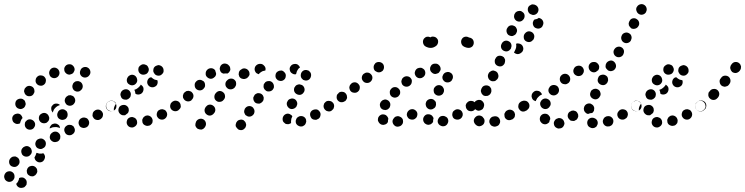

<svg xmlns="http://www.w3.org/2000/svg" viewBox="-69 -588 3594 926"><path d="M24 271Q23 271 23 271Q23 274 22 278Q19 287 13 295Q11 297 9 298Q10 300 10 301Q11 302 11 304Q15 313 25 317Q35 320 44 316Q45 316 46 316Q50 314 53 310Q57 306 59 302Q60 297 60 292Q60 287 58 282Q53 273 44 269Q34 266 25 270Q24 270 24 271Q24 271 24 271ZM-7 244Q-15 237 -25 238Q-36 239 -42 246Q-49 254 -49 265Q-49 265 -49 266Q-48 271 -46 276Q-44 280 -40 283Q-36 287 -31 288Q-27 290 -22 289Q-11 288 -5 280Q2 272 1 262Q1 262 1 262Q1 251 -7 244ZM60 235Q60 240 61 244Q62 249 65 253Q69 257 73 259Q77 262 82 262Q87 263 92 262Q97 260 101 257Q104 254 107 250V249Q110 245 111 240Q111 235 110 230Q109 225 105 221Q102 217 98 215Q89 210 79 213Q69 215 64 224L63 225Q61 230 60 235ZM25 188Q24 178 16 172Q12 169 7 167Q2 166 -3 167Q-8 167 -12 170Q-16 172 -19 176L-20 177Q-26 185 -25 195Q-24 206 -16 212Q-12 215 -7 216Q-2 218 3 217Q8 217 12 214Q16 212 19 208L20 207Q27 199 25 188ZM111 150Q109 150 108 149Q107 150 107 150Q106 150 106 151Q106 152 106 152Q103 162 98 170Q98 170 97 170Q98 177 101 183Q105 189 111 192Q120 197 130 194Q140 191 144 182L145 181Q149 173 148 165Q146 157 140 151Q135 152 130 153Q120 154 111 150ZM80 156Q83 152 84 147Q85 143 84 138Q83 133 81 129Q75 120 65 117Q55 115 46 121H45Q41 124 38 128Q35 132 34 137Q33 142 34 147Q35 152 37 156Q43 165 53 167Q63 169 72 164L73 163Q77 160 80 156ZM151 113Q154 103 150 94Q145 85 135 81Q126 78 116 83H115Q106 88 103 97Q99 107 104 117Q108 126 118 129Q128 133 137 128L138 127Q148 123 151 113ZM216 89Q219 85 221 81Q222 76 222 71Q222 66 220 61Q215 52 206 48Q196 45 187 49L186 50Q181 52 178 56Q174 59 173 64Q171 69 171 74Q171 78 173 83Q178 92 188 96Q197 99 207 95H208Q212 93 216 89ZM291 47Q294 37 289 28Q287 23 284 20Q280 17 275 15Q270 14 266 14Q261 14 256 16L255 17Q246 21 242 31Q239 41 244 50Q248 60 258 63Q268 66 277 62L278 61Q287 57 291 47ZM81 37Q86 36 90 33Q94 30 96 26Q99 22 100 17Q101 12 100 7Q97 -3 89 -8Q80 -14 70 -12Q65 -11 61 -8Q57 -5 54 -1Q51 3 51 8Q50 13 51 18Q53 28 62 34Q71 39 81 37ZM194 25Q185 25 177 29H176Q173 31 171 32Q171 30 171 27Q172 24 173 22L174 21Q176 17 180 13Q184 10 189 9Q194 7 199 8Q203 8 208 11Q212 13 216 17Q219 21 220 26Q220 28 219 30Q217 28 213 27Q204 24 194 25ZM360 11Q363 1 358 -8Q356 -12 352 -16Q348 -19 343 -20Q338 -22 333 -21Q328 -21 324 -18H323Q314 -13 311 -3Q308 7 313 16Q315 21 319 24Q323 27 328 28Q332 30 337 29Q342 29 347 26H348Q357 21 360 11ZM2 6Q-7 1 -9 -9Q-12 -19 -7 -28Q-1 -37 9 -39Q19 -42 28 -37Q36 -31 39 -21Q39 -21 39 -20Q39 -19 40 -19Q37 -16 35 -13Q30 -4 28 5Q28 6 28 6Q26 7 25 8Q23 9 21 9Q11 12 2 6ZM164 -4Q167 -8 168 -13Q169 -18 168 -23Q167 -27 164 -32Q159 -40 149 -43Q139 -45 130 -39Q121 -34 119 -24Q117 -14 122 -5Q128 4 138 6Q148 8 157 3Q161 0 164 -4ZM423 -20Q426 -24 427 -29Q428 -33 428 -38Q427 -43 424 -48Q419 -56 409 -59Q399 -61 390 -56L389 -55Q385 -53 382 -49Q379 -45 378 -40Q377 -35 377 -30Q378 -25 381 -21Q386 -12 396 -10Q406 -7 415 -13H416Q420 -16 423 -20ZM208 -27Q211 -17 220 -13Q225 -10 229 -10Q234 -9 239 -11Q244 -12 248 -15Q252 -18 254 -23L255 -24Q257 -28 257 -33Q258 -38 256 -43Q255 -48 252 -52Q249 -55 244 -58Q235 -63 225 -60Q215 -57 210 -47V-46Q205 -37 208 -27ZM202 -72Q209 -78 219 -81Q220 -81 220 -82Q218 -84 214 -86Q210 -88 207 -88Q202 -89 197 -88Q192 -87 188 -84Q188 -83 187 -83Q187 -83 186 -82Q183 -79 180 -75Q178 -70 178 -65Q178 -60 179 -56Q181 -51 184 -47Q185 -47 185 -46Q185 -46 186 -46Q187 -51 190 -57V-58Q195 -66 202 -72ZM492 -72Q494 -83 488 -91Q485 -95 481 -98Q477 -101 472 -101Q467 -102 462 -101Q458 -100 453 -97H452Q444 -91 442 -81Q440 -70 446 -62Q449 -58 453 -55Q458 -52 462 -52Q467 -51 472 -52Q477 -53 481 -56H482Q491 -62 492 -72ZM6 -79Q9 -70 18 -65Q23 -63 28 -62Q33 -62 37 -63Q42 -65 46 -68Q50 -72 52 -76Q54 -80 55 -85Q55 -90 53 -95Q52 -100 49 -104Q45 -107 41 -110Q32 -114 22 -111Q12 -108 7 -99V-98Q3 -89 6 -79ZM243 -105Q243 -100 244 -96Q246 -91 249 -87Q252 -83 256 -81Q266 -76 275 -79Q285 -82 290 -91L291 -92Q293 -97 294 -101Q294 -106 293 -111Q291 -116 288 -120Q285 -124 280 -126Q276 -128 271 -129Q266 -129 261 -128Q257 -126 253 -123Q249 -120 247 -116L246 -115Q244 -110 243 -105ZM49 -157Q47 -152 47 -147Q48 -142 50 -138Q52 -133 56 -130Q63 -123 74 -124Q84 -124 91 -132Q94 -136 96 -141Q98 -145 97 -150Q97 -155 95 -160Q93 -164 89 -168Q81 -174 71 -174Q60 -173 54 -165Q50 -162 49 -157ZM281 -164Q284 -154 293 -149Q297 -147 302 -146Q307 -146 312 -147Q317 -149 320 -152Q324 -155 327 -159V-160Q332 -169 329 -179Q326 -189 317 -194Q313 -196 308 -197Q303 -197 298 -196Q293 -195 289 -191Q285 -188 283 -184V-183Q278 -174 281 -164ZM103 -203Q101 -193 107 -185Q114 -176 124 -175Q134 -173 142 -179Q151 -185 152 -196Q154 -206 148 -214Q142 -223 131 -224Q121 -226 113 -220Q104 -213 103 -203ZM170 -246Q166 -237 170 -227Q173 -217 183 -213Q193 -209 202 -213Q212 -217 216 -227Q220 -236 216 -246Q212 -256 202 -260Q193 -264 183 -260Q174 -256 170 -246ZM317 -232Q320 -222 329 -217Q338 -212 348 -215Q358 -218 363 -227L364 -228Q369 -237 366 -247Q363 -257 354 -262Q345 -267 335 -264Q325 -261 320 -252V-251Q315 -242 317 -232ZM255 -276Q250 -274 247 -270Q244 -267 242 -262Q240 -257 241 -252Q241 -242 249 -235Q256 -228 267 -228Q272 -229 276 -231Q281 -233 284 -236Q287 -240 289 -245Q291 -249 291 -254Q290 -265 282 -272Q275 -279 264 -278Q259 -278 255 -276Z M580 23Q589 18 592 8Q593 3 592 -2Q592 -6 589 -11Q587 -15 583 -18Q579 -21 574 -22L573 -23Q563 -25 554 -20Q545 -15 543 -5Q540 5 545 14Q550 23 560 26H561Q571 29 580 23ZM659 13Q662 10 665 6Q667 1 667 -4Q668 -9 666 -13Q663 -23 654 -28Q645 -33 635 -30H634Q630 -28 626 -25Q622 -22 620 -17Q617 -13 617 -8Q617 -3 618 2Q621 12 630 16Q639 21 649 18H650Q655 17 659 13ZM732 -21Q735 -25 736 -29Q738 -34 737 -39Q737 -44 734 -48Q732 -53 728 -56Q724 -59 719 -60Q715 -62 710 -61Q705 -61 700 -58Q695 -56 692 -52Q689 -48 688 -43Q686 -38 687 -33Q687 -28 690 -24Q695 -15 705 -12Q715 -9 724 -14Q729 -17 732 -21ZM511 -38Q503 -45 502 -55V-56Q502 -66 508 -74Q515 -81 526 -82Q536 -83 544 -76Q552 -69 552 -59V-58Q553 -54 551 -50Q550 -45 547 -42Q545 -41 543 -39Q538 -36 534 -32Q532 -32 531 -32Q530 -32 529 -32Q519 -31 511 -38ZM798 -64Q801 -68 802 -73Q802 -78 801 -82Q800 -87 797 -91Q791 -100 781 -102Q771 -103 763 -97H762Q758 -94 755 -90Q753 -86 752 -81Q751 -76 752 -71Q753 -66 756 -62Q762 -54 772 -52Q782 -50 791 -56V-57Q795 -59 798 -64ZM443 -81Q445 -92 454 -98Q463 -104 473 -102Q483 -100 489 -92Q490 -91 490 -90Q491 -89 491 -88Q485 -81 482 -72Q479 -64 480 -55Q471 -50 462 -53Q453 -55 447 -63Q442 -71 443 -81ZM512 -129Q513 -124 515 -120Q517 -115 521 -112Q525 -109 530 -108Q535 -107 540 -107Q545 -108 549 -110Q553 -113 556 -116Q560 -120 561 -125V-126Q564 -136 559 -145Q554 -154 544 -157Q534 -159 525 -154Q516 -149 513 -139Q511 -134 512 -129ZM607 -175 608 -176Q609 -178 610 -180Q613 -178 616 -175Q619 -172 621 -169Q625 -160 622 -150Q619 -140 610 -135Q604 -132 597 -132Q590 -132 584 -136Q584 -137 584 -137Q583 -147 579 -155Q588 -157 595 -163Q602 -168 607 -175ZM690 -183Q693 -192 690 -201Q683 -202 677 -204Q669 -208 662 -214Q661 -215 660 -216Q659 -216 658 -215Q656 -215 655 -214H654Q645 -209 642 -199Q639 -189 644 -180Q649 -171 659 -168Q669 -165 678 -170Q687 -174 690 -183ZM543 -196Q545 -186 554 -181Q563 -175 573 -177Q583 -179 589 -188Q595 -197 592 -207Q590 -217 582 -223Q573 -229 563 -227Q553 -224 547 -216V-215Q541 -207 543 -196ZM685 -271Q689 -273 694 -274Q699 -274 704 -272Q709 -270 712 -267Q713 -266 713 -266Q720 -259 720 -248Q721 -238 713 -231Q706 -223 696 -223Q685 -223 678 -230Q678 -230 678 -230Q675 -233 673 -237Q671 -241 670 -245Q671 -250 671 -255Q671 -255 671 -255Q672 -258 673 -261Q675 -264 677 -266Q680 -269 685 -271ZM605 -270Q601 -266 599 -261Q598 -257 598 -252Q598 -247 600 -242Q604 -233 614 -229Q624 -226 633 -230H634Q643 -234 647 -244Q651 -254 646 -263Q644 -268 641 -271Q637 -275 632 -276Q628 -278 623 -278Q618 -278 613 -276V-275Q608 -273 605 -270Z M1118 17Q1119 13 1117 8Q1116 3 1113 -1Q1110 -5 1106 -8Q1097 -13 1087 -10Q1077 -8 1072 1L1071 2Q1069 6 1068 11Q1067 16 1068 21Q1070 25 1073 29Q1076 33 1080 36Q1089 41 1099 39Q1109 36 1114 27H1115Q1117 22 1118 17ZM924 5Q922 -5 914 -11Q905 -17 895 -15Q885 -13 879 -5L877 -2Q875 2 874 7Q873 12 873 16Q874 21 877 26Q880 30 884 33Q888 35 893 36Q898 37 902 37Q907 36 912 33Q916 30 919 26L920 24Q926 15 924 5ZM1399 16Q1403 13 1405 8Q1407 4 1408 -1Q1408 -6 1407 -11Q1404 -21 1394 -26Q1385 -30 1375 -27H1374Q1370 -25 1366 -22Q1362 -19 1360 -14Q1358 -10 1357 -5Q1357 0 1358 5Q1362 15 1371 19Q1380 24 1390 21H1391Q1395 19 1399 16ZM1310 10Q1306 8 1302 4Q1298 1 1296 -3Q1294 -8 1294 -13V-14Q1294 -24 1301 -32Q1308 -39 1318 -40Q1323 -40 1328 -38Q1332 -36 1336 -33Q1337 -32 1339 -30Q1340 -28 1341 -27Q1340 -26 1340 -25Q1335 -16 1335 -6Q1334 0 1335 5Q1332 8 1328 9Q1324 11 1320 11Q1315 11 1310 10ZM1476 -29Q1479 -39 1474 -48Q1471 -52 1468 -55Q1464 -59 1459 -60Q1454 -61 1449 -60Q1444 -60 1440 -57H1439Q1430 -52 1427 -42Q1425 -32 1430 -23Q1432 -18 1436 -15Q1440 -12 1445 -11Q1450 -10 1455 -10Q1460 -11 1464 -14H1465Q1474 -19 1476 -29ZM1158 -46Q1159 -51 1158 -56Q1157 -61 1154 -65Q1152 -69 1148 -72Q1139 -78 1129 -76Q1119 -74 1113 -65L1112 -64Q1110 -60 1109 -55Q1108 -50 1109 -45Q1110 -41 1113 -36Q1115 -32 1120 -30Q1128 -24 1138 -26Q1148 -28 1154 -37H1155Q1157 -42 1158 -46ZM969 -63Q967 -73 958 -79Q954 -82 949 -83Q944 -84 939 -83Q934 -82 930 -79Q926 -76 923 -72L922 -70Q916 -61 918 -51Q920 -41 929 -35Q933 -32 938 -31Q943 -30 947 -31Q952 -32 956 -35Q961 -38 963 -42L965 -44Q971 -53 969 -63ZM1538 -63Q1541 -67 1541 -72Q1542 -77 1541 -82Q1540 -87 1537 -91Q1532 -100 1521 -101Q1511 -103 1503 -98L1502 -97Q1498 -94 1495 -90Q1493 -86 1492 -81Q1491 -76 1492 -71Q1493 -66 1496 -62Q1501 -54 1512 -52Q1522 -50 1530 -56H1531Q1535 -59 1538 -63ZM799 -64Q802 -68 803 -73Q803 -78 802 -83Q801 -88 798 -92Q793 -100 782 -102Q772 -104 764 -98H763Q759 -95 756 -90Q753 -86 752 -81Q752 -76 753 -72Q754 -67 756 -63Q762 -54 773 -52Q783 -51 791 -56L792 -57Q796 -60 799 -64ZM1316 -78Q1320 -69 1329 -64Q1334 -62 1338 -62Q1343 -62 1348 -64Q1353 -66 1356 -69Q1360 -72 1362 -77V-78Q1367 -87 1363 -97Q1359 -107 1350 -111Q1345 -113 1340 -113Q1335 -113 1331 -111Q1326 -110 1322 -106Q1319 -103 1317 -98L1316 -97Q1312 -88 1316 -78ZM1202 -107Q1203 -112 1203 -117Q1202 -122 1200 -126Q1197 -131 1193 -134Q1189 -137 1184 -138Q1180 -139 1175 -139Q1170 -138 1165 -135Q1161 -133 1158 -129V-128Q1155 -124 1153 -119Q1152 -115 1153 -110Q1153 -105 1156 -101Q1158 -96 1162 -93Q1166 -90 1171 -89Q1176 -88 1181 -88Q1186 -89 1190 -92Q1194 -94 1197 -98L1198 -99Q1201 -103 1202 -107ZM1016 -127Q1015 -137 1007 -143Q999 -150 988 -149Q978 -147 972 -139L970 -137Q964 -129 965 -118Q966 -108 974 -102Q982 -95 993 -97Q1003 -98 1009 -106L1011 -108Q1018 -117 1016 -127ZM864 -123Q865 -133 858 -141Q855 -145 851 -147Q846 -149 841 -150Q836 -150 831 -149Q827 -147 823 -144L822 -143Q818 -140 816 -136Q814 -131 813 -126Q813 -121 814 -116Q816 -112 819 -108Q826 -100 836 -99Q847 -98 855 -105V-106Q863 -113 864 -123ZM1350 -148Q1353 -139 1362 -134Q1371 -129 1381 -131Q1391 -134 1396 -143L1397 -144Q1402 -153 1399 -163Q1396 -173 1387 -178Q1382 -180 1377 -181Q1373 -182 1368 -180Q1363 -179 1359 -176Q1355 -173 1353 -168H1352Q1347 -158 1350 -148ZM1251 -163Q1253 -168 1252 -173Q1252 -178 1250 -182Q1248 -187 1245 -190Q1237 -198 1227 -197Q1216 -197 1209 -190V-189Q1205 -185 1203 -181Q1202 -176 1202 -171Q1202 -166 1204 -162Q1206 -157 1210 -154Q1217 -146 1227 -147Q1238 -147 1245 -154L1246 -155Q1249 -159 1251 -163ZM920 -178Q920 -189 913 -196Q909 -199 904 -201Q900 -203 895 -203Q890 -203 885 -201Q881 -199 877 -195Q869 -187 870 -177Q870 -166 877 -159Q885 -152 895 -152Q905 -152 913 -160V-161Q921 -168 920 -178ZM1068 -174Q1070 -179 1070 -184Q1070 -189 1069 -193Q1067 -198 1063 -202Q1056 -209 1046 -209Q1035 -209 1028 -202L1026 -200Q1018 -193 1018 -182Q1018 -172 1025 -165Q1032 -157 1043 -157Q1053 -157 1061 -164L1063 -166Q1066 -170 1068 -174ZM1309 -219Q1311 -229 1305 -237Q1302 -241 1298 -244Q1294 -247 1289 -248Q1284 -248 1279 -247Q1275 -246 1270 -243Q1261 -237 1260 -227Q1258 -216 1264 -208Q1267 -204 1271 -201Q1275 -199 1280 -198Q1285 -197 1290 -198Q1295 -199 1299 -202Q1308 -208 1309 -219ZM1382 -219Q1383 -214 1386 -210Q1389 -206 1393 -203Q1397 -201 1402 -200Q1412 -198 1421 -204Q1429 -210 1431 -221Q1432 -226 1431 -231Q1430 -236 1427 -240Q1424 -244 1420 -247Q1416 -249 1411 -250Q1400 -252 1392 -246Q1384 -240 1382 -230V-229Q1381 -224 1382 -219ZM1129 -218Q1132 -222 1134 -226Q1135 -231 1134 -236Q1134 -241 1131 -245Q1126 -254 1116 -257Q1106 -260 1097 -255L1095 -253Q1090 -251 1087 -247Q1084 -243 1083 -238Q1082 -234 1082 -229Q1083 -224 1085 -219Q1090 -210 1100 -208Q1110 -205 1119 -210L1122 -211Q1126 -214 1129 -218ZM966 -216H965Q958 -208 947 -208Q937 -209 930 -216Q922 -223 923 -234Q923 -244 930 -251L931 -252Q938 -259 949 -259Q959 -259 966 -252Q967 -251 968 -250Q968 -249 969 -248Q969 -246 970 -244Q971 -239 973 -235Q974 -230 972 -225Q970 -220 966 -216ZM1366 -250Q1370 -258 1378 -263Q1374 -272 1366 -277Q1358 -281 1349 -279H1348Q1338 -277 1332 -268Q1326 -260 1329 -249Q1331 -239 1340 -234Q1348 -228 1358 -230L1359 -231Q1359 -232 1359 -233H1360Q1361 -242 1366 -250ZM1161 -245Q1159 -249 1159 -254Q1159 -265 1166 -272Q1173 -279 1183 -280H1186H1187Q1197 -280 1204 -272Q1212 -265 1212 -254Q1212 -253 1211 -251Q1211 -250 1211 -248Q1204 -247 1198 -245Q1189 -241 1182 -234Q1180 -232 1179 -230Q1175 -231 1172 -233Q1169 -234 1166 -237Q1163 -240 1161 -245ZM1003 -235Q999 -237 996 -241Q993 -245 992 -250Q990 -255 991 -260Q992 -265 994 -269Q999 -278 1009 -281Q1019 -283 1028 -278Q1029 -278 1030 -277Q1034 -274 1037 -270Q1040 -266 1041 -261Q1042 -257 1042 -252Q1041 -247 1038 -243Q1036 -239 1033 -237Q1031 -235 1027 -233Q1025 -234 1022 -234Q1015 -234 1008 -233Q1007 -233 1006 -234Q1005 -234 1004 -235Q1003 -235 1003 -235Z M1539 -63Q1541 -67 1542 -72Q1543 -77 1542 -82Q1541 -87 1538 -91Q1535 -95 1531 -97Q1527 -100 1522 -101Q1517 -102 1512 -100Q1507 -99 1503 -96Q1498 -93 1496 -89Q1493 -85 1492 -80Q1492 -75 1493 -70Q1494 -65 1497 -61Q1500 -57 1504 -54Q1508 -52 1513 -51Q1518 -50 1523 -51Q1527 -52 1531 -55L1532 -56Q1536 -59 1539 -63ZM1601 -107Q1604 -112 1605 -116Q1605 -121 1604 -126Q1603 -131 1600 -135Q1594 -144 1584 -145Q1574 -147 1565 -141V-140Q1561 -137 1558 -133Q1555 -129 1555 -124Q1554 -119 1555 -114Q1556 -109 1559 -105Q1565 -97 1575 -95Q1586 -94 1594 -100H1595Q1599 -103 1601 -107ZM1666 -162Q1668 -173 1661 -181Q1655 -189 1645 -191Q1635 -192 1626 -186V-185Q1622 -182 1619 -178Q1617 -174 1616 -169Q1615 -164 1617 -159Q1618 -154 1621 -150Q1627 -142 1637 -141Q1648 -139 1656 -145L1657 -146Q1665 -152 1666 -162ZM1727 -211Q1728 -221 1721 -229Q1714 -237 1704 -238Q1694 -239 1686 -232H1685Q1677 -225 1676 -215Q1675 -205 1682 -197Q1688 -189 1699 -188Q1709 -187 1717 -193L1718 -194Q1726 -201 1727 -211ZM1783 -264Q1783 -275 1776 -282Q1768 -289 1758 -289Q1747 -289 1740 -282V-281Q1733 -274 1733 -264Q1733 -253 1740 -246Q1744 -243 1749 -241Q1753 -239 1758 -239Q1763 -239 1768 -241Q1772 -243 1776 -246Q1783 -254 1783 -264Z M1867 16Q1871 12 1873 8Q1875 3 1875 -2Q1875 -7 1874 -11Q1870 -21 1860 -25Q1851 -30 1841 -26H1840Q1836 -24 1832 -20Q1829 -17 1827 -13Q1824 -8 1824 -3Q1824 2 1826 7Q1830 16 1839 21Q1848 25 1858 21H1859Q1864 19 1867 16ZM2090 7Q2095 -2 2092 -12Q2089 -22 2079 -26Q2070 -31 2060 -28H2059Q2050 -25 2045 -15Q2040 -6 2043 4Q2047 14 2056 18Q2065 23 2075 20H2076Q2086 16 2090 7ZM1786 13Q1781 15 1776 14Q1772 14 1767 11Q1763 9 1760 5Q1759 4 1759 4Q1756 0 1754 -5Q1753 -10 1754 -15Q1754 -20 1757 -24Q1759 -28 1763 -31Q1772 -38 1782 -36Q1792 -35 1798 -27Q1799 -26 1799 -26Q1800 -24 1802 -21Q1803 -18 1804 -15Q1802 -9 1802 -3Q1802 -2 1802 0Q1801 2 1799 5Q1797 7 1795 9Q1791 12 1786 13ZM1999 14Q1994 14 1990 13Q1985 11 1981 8Q1977 5 1975 0Q1975 -1 1974 -1Q1970 -11 1973 -20Q1977 -30 1986 -35Q1991 -37 1996 -37Q2001 -37 2005 -36Q2010 -34 2014 -31Q2017 -27 2020 -23Q2020 -23 2020 -23Q2020 -21 2021 -20Q2021 -19 2022 -17Q2020 -12 2020 -7Q2019 -4 2020 0Q2018 3 2015 6Q2012 9 2009 11Q2004 13 1999 14ZM2157 -20Q2160 -24 2162 -29Q2163 -34 2163 -39Q2162 -44 2160 -48Q2155 -57 2145 -60Q2135 -63 2126 -58L2125 -57Q2121 -55 2117 -51Q2114 -47 2113 -42Q2112 -38 2112 -33Q2113 -28 2115 -23Q2120 -14 2130 -12Q2140 -9 2149 -14H2150Q2154 -17 2157 -20ZM1943 -30Q1946 -40 1941 -49Q1935 -58 1925 -61Q1915 -63 1906 -58L1905 -57Q1897 -52 1894 -42Q1891 -32 1897 -23Q1902 -14 1912 -12Q1922 -9 1931 -14L1932 -15Q1941 -20 1943 -30ZM2224 -64Q2227 -68 2227 -73Q2228 -78 2227 -82Q2226 -87 2223 -91Q2217 -100 2207 -101Q2197 -103 2188 -97Q2184 -94 2181 -90Q2178 -85 2177 -81Q2177 -76 2178 -71Q2179 -66 2182 -62Q2188 -53 2198 -52Q2208 -50 2217 -56Q2221 -59 2224 -64ZM1764 -76Q1761 -86 1767 -95V-96Q1770 -100 1774 -103Q1778 -106 1783 -107Q1787 -109 1792 -108Q1797 -107 1802 -104Q1810 -99 1813 -89Q1815 -79 1810 -70V-69Q1807 -65 1803 -62Q1799 -59 1794 -58Q1793 -58 1792 -58Q1791 -58 1790 -57Q1788 -58 1785 -58Q1782 -59 1779 -59Q1778 -59 1777 -60Q1776 -60 1775 -61Q1766 -66 1764 -76ZM1984 -86Q1984 -81 1986 -76Q1987 -71 1991 -68Q1994 -64 1999 -62Q2003 -60 2008 -60Q2013 -60 2018 -62Q2022 -64 2026 -67Q2030 -70 2032 -75V-76Q2034 -80 2034 -85Q2034 -90 2033 -95Q2031 -100 2027 -103Q2024 -107 2019 -109Q2010 -113 2000 -109Q1991 -106 1986 -96V-95Q1984 -91 1984 -86ZM1811 -142Q1811 -131 1818 -124Q1826 -117 1836 -117Q1847 -118 1854 -125V-126Q1862 -133 1861 -144Q1861 -154 1853 -161Q1846 -168 1836 -168Q1825 -168 1818 -160Q1810 -152 1811 -142ZM2023 -147Q2024 -137 2033 -131Q2042 -125 2052 -127Q2062 -129 2068 -137V-138Q2071 -142 2072 -147Q2073 -152 2072 -157Q2071 -162 2068 -166Q2066 -170 2062 -173Q2053 -179 2043 -177Q2033 -175 2027 -166H2026Q2021 -157 2023 -147ZM1870 -207Q1868 -203 1867 -198Q1866 -193 1868 -188Q1869 -183 1872 -179Q1879 -171 1889 -170Q1899 -169 1907 -175L1908 -176Q1916 -182 1917 -193Q1919 -203 1912 -211Q1906 -219 1895 -220Q1885 -221 1877 -215L1876 -214Q1872 -211 1870 -207ZM2065 -220Q2064 -215 2065 -210Q2066 -205 2069 -201Q2072 -197 2076 -194Q2085 -189 2095 -191Q2105 -193 2111 -202V-203Q2114 -207 2115 -212Q2116 -217 2115 -222Q2114 -227 2111 -231Q2108 -235 2104 -237Q2095 -243 2085 -240Q2075 -238 2069 -229Q2066 -224 2065 -220ZM1933 -244Q1929 -235 1934 -225Q1938 -216 1948 -212Q1958 -209 1967 -213L1968 -214Q1977 -218 1981 -228Q1984 -238 1980 -247Q1978 -252 1974 -255Q1970 -258 1966 -260Q1961 -262 1956 -261Q1951 -261 1947 -259H1946Q1936 -254 1933 -244ZM2054 -247Q2055 -250 2056 -252Q2056 -255 2056 -258Q2055 -268 2047 -275Q2040 -282 2029 -281H2028Q2023 -281 2019 -279Q2014 -277 2011 -273Q2008 -269 2006 -264Q2005 -260 2005 -255Q2006 -244 2014 -238Q2021 -231 2032 -231L2033 -232Q2037 -232 2041 -234Q2045 -235 2048 -238Q2049 -240 2050 -241Q2052 -244 2054 -247Z M2007 -357Q2007 -357 2007 -357Q1999 -357 1992 -360Q1985 -362 1979 -367Q1972 -374 1971 -384Q1970 -394 1976 -402Q1982 -409 1990 -411Q1999 -412 2007 -408Q2014 -413 2023 -411Q2032 -410 2038 -403Q2045 -396 2044 -385Q2043 -375 2036 -368Q2030 -363 2023 -360Q2016 -357 2009 -357Q2008 -357 2008 -357Q2008 -357 2008 -357Q2008 -357 2007 -357ZM2155 -384Q2156 -374 2163 -367Q2169 -362 2176 -360Q2183 -357 2191 -357Q2201 -357 2209 -364Q2216 -372 2216 -382Q2216 -392 2210 -399Q2203 -406 2193 -407Q2185 -412 2176 -411Q2166 -410 2160 -402Q2154 -394 2155 -384Z M2334 17Q2338 14 2340 9Q2343 5 2343 0Q2344 -5 2342 -10Q2339 -20 2330 -25Q2321 -29 2311 -26H2309Q2299 -23 2294 -14Q2289 -5 2292 5Q2294 10 2297 14Q2300 18 2305 20Q2309 22 2314 23Q2319 23 2324 22L2325 21Q2330 20 2334 17ZM2243 21Q2253 20 2261 13Q2268 6 2268 -5Q2268 -15 2260 -22Q2260 -22 2260 -23Q2253 -30 2243 -31Q2232 -31 2225 -24Q2217 -17 2216 -7Q2216 3 2223 11Q2224 12 2225 13Q2233 21 2243 21ZM2410 -19Q2413 -23 2414 -27Q2415 -32 2415 -37Q2414 -42 2412 -46Q2407 -55 2397 -58Q2387 -61 2378 -56L2376 -55Q2372 -53 2369 -49Q2366 -45 2364 -40Q2363 -36 2364 -31Q2364 -26 2366 -21Q2371 -12 2381 -9Q2391 -7 2400 -12H2402Q2406 -15 2410 -19ZM2478 -63Q2480 -67 2481 -72Q2482 -77 2481 -81Q2480 -86 2477 -90Q2471 -99 2461 -101Q2451 -103 2442 -97L2441 -96Q2432 -90 2431 -79Q2429 -69 2435 -61Q2441 -52 2451 -50Q2461 -49 2469 -55L2471 -56Q2475 -58 2478 -63ZM2215 -79Q2215 -74 2218 -69Q2220 -65 2223 -61Q2227 -58 2231 -56Q2236 -54 2241 -54Q2246 -55 2251 -57Q2255 -59 2259 -62Q2262 -66 2264 -71V-72Q2268 -82 2264 -91Q2259 -101 2250 -105Q2240 -108 2231 -104Q2221 -100 2218 -90L2217 -88Q2215 -84 2215 -79ZM2250 -151Q2250 -146 2252 -142Q2253 -137 2257 -133Q2260 -129 2264 -127Q2269 -125 2274 -125Q2279 -125 2284 -126Q2288 -128 2292 -131Q2296 -134 2298 -139L2299 -141Q2301 -145 2301 -150Q2301 -155 2300 -160Q2298 -164 2295 -168Q2292 -172 2287 -174Q2278 -178 2268 -175Q2258 -172 2254 -162L2253 -161Q2251 -156 2250 -151ZM2286 -212Q2289 -203 2299 -198Q2303 -196 2308 -196Q2313 -196 2318 -197Q2322 -199 2326 -203Q2330 -206 2332 -210L2333 -212Q2337 -221 2333 -231Q2330 -241 2320 -245Q2316 -247 2311 -248Q2306 -248 2301 -246Q2297 -244 2293 -241Q2289 -238 2287 -233L2286 -231Q2282 -222 2286 -212ZM2317 -293Q2317 -288 2318 -284Q2320 -279 2324 -275Q2327 -272 2332 -270Q2341 -266 2351 -269Q2360 -273 2365 -283V-284Q2367 -289 2367 -294Q2368 -299 2366 -303Q2364 -308 2361 -312Q2357 -315 2353 -317Q2343 -321 2333 -318Q2324 -314 2320 -304L2319 -303Q2317 -298 2317 -293ZM2455 -354Q2455 -344 2448 -336L2446 -335Q2439 -328 2429 -327Q2419 -327 2411 -334Q2411 -335 2410 -335Q2410 -335 2410 -336Q2414 -341 2416 -348L2417 -349Q2421 -358 2421 -367Q2421 -372 2420 -377Q2426 -380 2434 -378Q2441 -377 2447 -372Q2454 -365 2455 -354ZM2349 -355Q2353 -346 2363 -342Q2368 -340 2373 -340Q2378 -340 2382 -342Q2387 -344 2390 -348Q2394 -351 2396 -356V-358Q2400 -367 2396 -377Q2392 -386 2382 -390Q2378 -392 2373 -392Q2368 -392 2363 -390Q2359 -388 2355 -384Q2352 -381 2350 -376L2349 -374Q2345 -365 2349 -355ZM2508 -414Q2507 -424 2499 -431Q2491 -437 2481 -437Q2471 -436 2464 -428L2463 -427Q2456 -419 2457 -408Q2457 -398 2465 -391Q2473 -385 2483 -385Q2494 -386 2500 -394L2502 -395Q2508 -403 2508 -414ZM2376 -429Q2380 -419 2390 -416Q2395 -414 2400 -414Q2405 -414 2409 -417Q2414 -419 2417 -422Q2421 -426 2422 -431L2423 -432Q2427 -442 2422 -451Q2418 -461 2408 -464Q2404 -466 2399 -466Q2394 -466 2389 -464Q2385 -462 2381 -458Q2378 -454 2376 -450L2375 -448Q2372 -438 2376 -429ZM2549 -488Q2544 -497 2535 -500Q2533 -501 2532 -501Q2531 -501 2529 -502Q2528 -500 2526 -499Q2518 -495 2509 -494Q2507 -492 2505 -490Q2504 -487 2503 -485Q2503 -484 2502 -484Q2499 -474 2503 -465Q2507 -455 2517 -452Q2527 -448 2536 -452Q2546 -456 2549 -466Q2550 -467 2550 -468Q2554 -478 2549 -488ZM2411 -516Q2410 -511 2410 -506Q2411 -501 2413 -497Q2416 -492 2420 -489Q2428 -483 2438 -484Q2448 -485 2455 -494L2456 -495Q2462 -503 2461 -514Q2460 -524 2451 -530Q2443 -537 2433 -535Q2423 -534 2416 -526L2415 -524Q2412 -520 2411 -516ZM2498 -567Q2493 -566 2489 -563Q2484 -561 2481 -557Q2478 -553 2477 -548Q2475 -538 2480 -529Q2485 -520 2495 -518Q2496 -517 2496 -517Q2506 -514 2515 -519Q2524 -524 2527 -534Q2530 -544 2525 -553Q2520 -562 2510 -565Q2509 -566 2508 -566Q2503 -567 2498 -567Z M2643 27Q2647 24 2649 20Q2652 15 2653 10Q2654 5 2652 1Q2650 -9 2641 -15Q2632 -20 2622 -18L2621 -17Q2611 -15 2606 -6Q2600 3 2603 13Q2604 18 2607 22Q2610 26 2614 28Q2619 31 2624 32Q2628 32 2633 31H2634Q2639 30 2643 27ZM2789 30Q2794 30 2799 28Q2803 26 2807 23Q2810 19 2812 14Q2816 5 2812 -5Q2808 -14 2798 -18Q2798 -18 2798 -18Q2789 -22 2779 -19Q2769 -15 2765 -6Q2763 -1 2763 4Q2763 9 2765 14Q2766 18 2770 22Q2773 25 2778 27Q2779 28 2780 28Q2784 30 2789 30ZM2887 7Q2891 -2 2888 -12Q2886 -17 2883 -20Q2879 -24 2875 -26Q2870 -28 2865 -28Q2860 -28 2856 -27L2855 -26Q2845 -23 2841 -13Q2836 -4 2840 6Q2841 10 2845 14Q2848 18 2853 20Q2857 22 2862 22Q2867 22 2872 21L2873 20Q2883 17 2887 7ZM2555 11Q2545 9 2539 0Q2539 -1 2538 -1Q2533 -10 2535 -20Q2537 -30 2546 -36Q2555 -41 2565 -39Q2575 -37 2580 -28Q2581 -28 2581 -28Q2583 -25 2584 -21Q2585 -18 2585 -14Q2581 -7 2580 1Q2579 2 2577 4Q2575 6 2573 7Q2565 13 2555 11ZM2717 -18Q2719 -22 2720 -27Q2720 -32 2719 -37Q2717 -42 2714 -46Q2711 -50 2707 -52Q2702 -54 2697 -55Q2692 -55 2688 -54Q2683 -52 2679 -49H2678Q2670 -42 2669 -32Q2668 -22 2675 -14Q2678 -10 2682 -7Q2687 -5 2692 -5Q2696 -4 2701 -5Q2706 -7 2710 -10H2711Q2714 -14 2717 -18ZM2954 -21Q2957 -25 2958 -30Q2960 -34 2959 -39Q2959 -44 2956 -49Q2951 -58 2941 -60Q2931 -63 2922 -58H2921Q2917 -55 2914 -51Q2911 -47 2909 -43Q2908 -38 2908 -33Q2909 -28 2911 -24Q2916 -15 2926 -12Q2936 -9 2945 -14L2946 -15Q2951 -17 2954 -21ZM2756 -44Q2752 -47 2750 -51Q2747 -56 2747 -61Q2746 -65 2748 -70V-71Q2751 -81 2760 -86Q2770 -91 2780 -88Q2784 -86 2788 -83Q2792 -80 2794 -76Q2797 -71 2797 -66Q2797 -61 2796 -57V-55Q2794 -52 2792 -48Q2790 -45 2787 -43Q2779 -43 2771 -40Q2769 -39 2767 -38Q2767 -38 2766 -39Q2765 -39 2764 -39Q2760 -40 2756 -44ZM3025 -73Q3026 -83 3021 -91Q3018 -95 3013 -98Q3009 -101 3004 -102Q3000 -102 2995 -101Q2990 -100 2986 -98L2985 -97Q2976 -91 2975 -81Q2973 -71 2979 -62Q2981 -58 2986 -55Q2990 -53 2995 -52Q3000 -51 3004 -52Q3009 -53 3013 -56H3014Q3023 -62 3025 -73ZM2480 -64Q2483 -68 2484 -73Q2485 -78 2484 -83Q2483 -88 2480 -92Q2474 -101 2464 -102Q2454 -104 2445 -98H2444Q2440 -95 2437 -91Q2434 -86 2433 -82Q2433 -77 2434 -72Q2435 -67 2437 -63Q2443 -54 2453 -52Q2464 -51 2472 -56L2473 -57Q2477 -60 2480 -64ZM2538 -78Q2542 -68 2552 -64Q2556 -62 2561 -62Q2566 -62 2571 -64Q2575 -66 2579 -70Q2582 -73 2584 -78H2585Q2589 -88 2585 -98Q2581 -107 2571 -111Q2562 -115 2552 -111Q2543 -107 2539 -98L2538 -97Q2534 -88 2538 -78ZM2528 -121Q2534 -128 2544 -132Q2544 -132 2545 -133Q2544 -135 2543 -137Q2542 -139 2540 -141Q2534 -149 2524 -150Q2513 -152 2505 -145L2504 -144Q2500 -141 2498 -137Q2495 -132 2495 -127Q2494 -122 2496 -118Q2497 -113 2500 -109Q2503 -105 2507 -103Q2511 -101 2515 -100Q2516 -103 2517 -106L2518 -107Q2521 -115 2528 -121ZM2778 -126Q2782 -116 2791 -112Q2800 -107 2810 -110Q2820 -114 2824 -123L2825 -124Q2830 -133 2826 -143Q2823 -153 2814 -157Q2809 -160 2804 -160Q2799 -160 2795 -159Q2790 -157 2786 -154Q2782 -151 2780 -146V-145Q2775 -136 2778 -126ZM2576 -150Q2577 -140 2586 -133Q2589 -130 2594 -129Q2599 -127 2604 -128Q2609 -128 2613 -131Q2618 -133 2621 -137Q2628 -145 2627 -156Q2626 -166 2618 -173Q2609 -179 2599 -178Q2589 -177 2582 -169V-168Q2575 -160 2576 -150ZM2814 -196Q2817 -186 2826 -181Q2835 -176 2845 -178Q2855 -181 2860 -190L2861 -191Q2863 -196 2864 -201Q2864 -206 2863 -210Q2862 -215 2859 -219Q2855 -223 2851 -225Q2842 -230 2832 -227Q2822 -225 2817 -216V-215Q2812 -205 2814 -196ZM2631 -209Q2630 -199 2636 -191Q2642 -183 2653 -182Q2663 -180 2671 -187H2672Q2680 -194 2681 -204Q2682 -214 2676 -222Q2669 -231 2659 -232Q2649 -233 2641 -227L2640 -226Q2632 -220 2631 -209ZM2711 -269Q2702 -265 2698 -255Q2694 -246 2698 -236Q2702 -227 2712 -223Q2721 -219 2731 -223H2732Q2736 -225 2740 -229Q2743 -233 2745 -237Q2747 -242 2747 -247Q2747 -252 2745 -256Q2741 -266 2731 -270Q2721 -273 2712 -269ZM2797 -239H2796Q2786 -239 2778 -246Q2771 -253 2770 -263Q2769 -273 2776 -281Q2783 -289 2794 -289Q2805 -290 2812 -283Q2820 -276 2821 -266Q2821 -261 2820 -257Q2818 -253 2816 -249Q2813 -248 2811 -246Q2808 -244 2805 -241Q2803 -240 2801 -240Q2799 -240 2797 -239ZM2852 -273Q2851 -268 2852 -263Q2854 -258 2857 -255Q2860 -251 2864 -248Q2868 -246 2873 -245Q2878 -244 2883 -246Q2888 -247 2892 -250Q2896 -253 2898 -257L2899 -258Q2904 -267 2901 -277Q2898 -287 2889 -293Q2881 -298 2871 -295Q2861 -292 2855 -283V-282Q2852 -278 2852 -273ZM2894 -350 2893 -349Q2888 -340 2891 -330Q2894 -320 2903 -315Q2912 -310 2922 -313Q2932 -316 2937 -325V-326Q2942 -335 2940 -345Q2937 -355 2928 -360Q2919 -365 2909 -362Q2899 -359 2894 -350ZM2928 -398Q2931 -388 2940 -383Q2949 -378 2959 -381Q2969 -384 2974 -393V-395Q2977 -399 2977 -404Q2978 -409 2976 -414Q2975 -418 2972 -422Q2968 -426 2964 -428Q2955 -433 2945 -430Q2935 -427 2930 -418V-417Q2925 -408 2928 -398ZM2963 -476Q2963 -471 2964 -466Q2966 -462 2969 -458Q2972 -454 2976 -451Q2985 -447 2995 -450Q3005 -453 3010 -462L3011 -463Q3013 -467 3014 -472Q3014 -477 3013 -482Q3011 -487 3008 -491Q3005 -494 3000 -497Q2991 -502 2981 -499Q2971 -496 2967 -486L2966 -485Q2964 -481 2963 -476ZM3001 -535Q3004 -525 3013 -520Q3022 -515 3032 -518Q3042 -521 3047 -530V-531Q3052 -540 3049 -550Q3046 -560 3037 -565Q3028 -570 3018 -567Q3008 -564 3003 -555L3002 -554Q2997 -544 3001 -535Z M3112 23Q3121 18 3124 8Q3125 3 3124 -2Q3124 -6 3121 -11Q3119 -15 3115 -18Q3111 -21 3106 -22L3105 -23Q3095 -25 3086 -20Q3077 -15 3075 -5Q3072 5 3077 14Q3082 23 3092 26H3093Q3103 29 3112 23ZM3191 13Q3194 10 3197 6Q3199 1 3199 -4Q3200 -9 3198 -13Q3195 -23 3186 -28Q3177 -33 3167 -30H3166Q3162 -28 3158 -25Q3154 -22 3152 -17Q3149 -13 3149 -8Q3149 -3 3150 2Q3153 12 3162 16Q3171 21 3181 18H3182Q3187 17 3191 13ZM3264 -21Q3267 -25 3268 -29Q3270 -34 3269 -39Q3269 -44 3266 -48Q3264 -53 3260 -56Q3256 -59 3251 -60Q3247 -62 3242 -61Q3237 -61 3232 -58Q3227 -56 3224 -52Q3221 -48 3220 -43Q3218 -38 3219 -33Q3219 -28 3222 -24Q3227 -15 3237 -12Q3247 -9 3256 -14Q3261 -17 3264 -21ZM3043 -38Q3035 -45 3034 -55V-56Q3034 -66 3040 -74Q3047 -81 3058 -82Q3068 -83 3076 -76Q3084 -69 3084 -59V-58Q3085 -54 3083 -50Q3082 -45 3079 -42Q3077 -41 3075 -39Q3070 -36 3066 -32Q3064 -32 3063 -32Q3062 -32 3061 -32Q3051 -31 3043 -38ZM3330 -64Q3333 -68 3334 -73Q3334 -78 3333 -82Q3332 -87 3329 -91Q3323 -100 3313 -102Q3303 -103 3295 -97H3294Q3290 -94 3287 -90Q3285 -86 3284 -81Q3283 -76 3284 -71Q3285 -66 3288 -62Q3294 -54 3304 -52Q3314 -50 3323 -56V-57Q3327 -59 3330 -64ZM2975 -81Q2977 -92 2986 -98Q2995 -104 3005 -102Q3015 -100 3021 -92Q3022 -91 3022 -90Q3023 -89 3023 -88Q3017 -81 3014 -72Q3011 -64 3012 -55Q3003 -50 2994 -53Q2985 -55 2979 -63Q2974 -71 2975 -81ZM3044 -129Q3045 -124 3047 -120Q3049 -115 3053 -112Q3057 -109 3062 -108Q3067 -107 3072 -107Q3077 -108 3081 -110Q3085 -113 3088 -116Q3092 -120 3093 -125V-126Q3096 -136 3091 -145Q3086 -154 3076 -157Q3066 -159 3057 -154Q3048 -149 3045 -139Q3043 -134 3044 -129ZM3139 -175 3140 -176Q3141 -178 3142 -180Q3145 -178 3148 -175Q3151 -172 3153 -169Q3157 -160 3154 -150Q3151 -140 3142 -135Q3136 -132 3129 -132Q3122 -132 3116 -136Q3116 -137 3116 -137Q3115 -147 3111 -155Q3120 -157 3127 -163Q3134 -168 3139 -175ZM3222 -183Q3225 -192 3222 -201Q3215 -202 3209 -204Q3201 -208 3194 -214Q3193 -215 3192 -216Q3191 -216 3190 -215Q3188 -215 3187 -214H3186Q3177 -209 3174 -199Q3171 -189 3176 -180Q3181 -171 3191 -168Q3201 -165 3210 -170Q3219 -174 3222 -183ZM3075 -196Q3077 -186 3086 -181Q3095 -175 3105 -177Q3115 -179 3121 -188Q3127 -197 3124 -207Q3122 -217 3114 -223Q3105 -229 3095 -227Q3085 -224 3079 -216V-215Q3073 -207 3075 -196ZM3217 -271Q3221 -273 3226 -274Q3231 -274 3236 -272Q3241 -270 3244 -267Q3245 -266 3245 -266Q3252 -259 3252 -248Q3253 -238 3245 -231Q3238 -223 3228 -223Q3217 -223 3210 -230Q3210 -230 3210 -230Q3207 -233 3205 -237Q3203 -241 3202 -245Q3203 -250 3203 -255Q3203 -255 3203 -255Q3204 -258 3205 -261Q3207 -264 3209 -266Q3212 -269 3217 -271ZM3137 -270Q3133 -266 3131 -261Q3130 -257 3130 -252Q3130 -247 3132 -242Q3136 -233 3146 -229Q3156 -226 3165 -230H3166Q3175 -234 3179 -244Q3183 -254 3178 -263Q3176 -268 3173 -271Q3169 -275 3164 -276Q3160 -278 3155 -278Q3150 -278 3145 -276V-275Q3140 -273 3137 -270Z M3305 -51Q3295 -53 3289 -61Q3283 -69 3284 -80Q3286 -90 3294 -96L3298 -99Q3306 -105 3317 -103Q3327 -101 3333 -93Q3339 -84 3337 -74Q3336 -64 3327 -58L3324 -55Q3315 -49 3305 -51ZM3400 -135Q3400 -145 3392 -153Q3384 -160 3374 -159Q3364 -159 3357 -152L3354 -148Q3350 -145 3348 -140Q3347 -135 3347 -130Q3347 -126 3349 -121Q3351 -116 3355 -113Q3362 -106 3372 -106Q3383 -106 3390 -114L3393 -117Q3400 -125 3400 -135ZM3454 -201Q3453 -211 3445 -218Q3437 -224 3426 -223Q3416 -222 3410 -214L3407 -210Q3400 -202 3402 -192Q3403 -182 3411 -175Q3415 -172 3420 -171Q3424 -169 3429 -170Q3434 -171 3439 -173Q3443 -175 3446 -179L3449 -183Q3455 -191 3454 -201ZM3504 -257Q3505 -262 3505 -267Q3504 -272 3502 -276Q3499 -281 3495 -284Q3487 -290 3477 -289Q3467 -288 3460 -279L3458 -276Q3455 -273 3454 -268Q3452 -263 3453 -258Q3454 -253 3456 -249Q3459 -244 3462 -241Q3471 -235 3481 -236Q3491 -238 3498 -246L3500 -249Q3503 -253 3504 -257Z"/></svg>

Font: FRB American Cursive Dotted Black
Style: Bold Italic
Weight: 900
Italic angle: -25°
Version: Version 2.0;Modular Font Editor K font №1